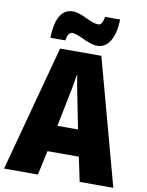

<svg xmlns="http://www.w3.org/2000/svg" viewBox="-99 -1003 819 1073"><g transform="rotate(10 310.0 -466.5)"><path d="M128 -765H213C218 -803 233 -813 244 -813C282 -813 340 -766 394 -766C449 -766 492 -821 494 -933H409C403 -899 393 -885 378 -885C331 -885 281 -932 227 -932C149 -932 130 -845 128 -765ZM429 0H620L426 -715H192L0 0H192L222 -138H400ZM340 -434 369 -287H252L282 -436C293 -487 305 -551 311 -592C317 -549 330 -483 340 -434Z"/></g></svg>

Font: Noto Sans Sinhala UI Condensed Black
Style: Regular
Weight: 900
Width: 3
Designer: Jelle Bosma - Monotype Design Team
Foundry: Monotype Imaging Inc.
Version: Version 2.006